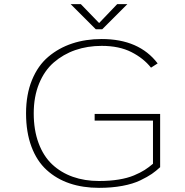

<svg xmlns="http://www.w3.org/2000/svg" viewBox="-20 -894 890 925"><path d="M593.5 -874 472.5 -753H441.5L320.5 -874H369.5L457.5 -783L544.5 -874ZM751.5 -345V-88.5Q732 -70.5 711.5 -56.2Q691 -42 655.8 -25Q620.5 -8 569.5 1.5Q518.5 11 457 11Q379 11 315.5 -10.5Q252 -32 204.8 -75Q157.5 -118 131.5 -187.5Q105.5 -257 105.5 -348Q105.5 -438.5 134 -508.2Q162.5 -578 212.8 -620.5Q263 -663 328 -684.5Q393 -706 470 -706Q650 -706 739.5 -588.5L707.5 -568Q671.5 -613.5 612.8 -643.2Q554 -673 470 -673Q401.5 -673 343 -652.8Q284.5 -632.5 239.2 -593.2Q194 -554 168.2 -491Q142.5 -428 142.5 -348Q142.5 -267.5 165.8 -204.8Q189 -142 231.2 -102.2Q273.5 -62.5 330.8 -42.2Q388 -22 457 -22Q509 -22 551.8 -29Q594.5 -36 625.5 -49Q656.5 -62 676.8 -75Q697 -88 717 -105V-313H436V-345Z"/></svg>

Font: League Mono Wide Thin
Style: Regular
Weight: 100
Width: 8
Designer: Tyler Finck
Foundry: The League of Moveable Type / Tyler Finck
Version: Version 2.210